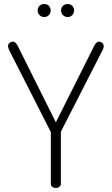

<svg xmlns="http://www.w3.org/2000/svg" viewBox="-20 -939 558 959"><path d="M259 0Q249 0 241.5 -5.5Q234 -11 234 -21V-276Q234 -280 232 -283L25 -690Q23 -696 21.5 -701Q20 -706 20 -709Q20 -716 24 -720.5Q28 -725 33 -728Q38 -731 44 -731Q50 -731 56 -726.5Q62 -722 67 -713L259 -328L452 -713Q457 -722 463 -726.5Q469 -731 475 -731Q481 -731 486 -728Q491 -725 494.5 -720.5Q498 -716 498 -709Q498 -706 497 -701Q496 -696 493 -690L285 -283Q284 -280 284 -276V-21Q284 -11 276 -5.5Q268 0 259 0ZM318 -854Q304 -854 294.5 -863.5Q285 -873 285 -887Q285 -901 294.5 -910Q304 -919 318 -919Q332 -919 341 -910Q350 -901 350 -887Q350 -873 341 -863.5Q332 -854 318 -854ZM201 -854Q187 -854 177.5 -863.5Q168 -873 168 -887Q168 -901 177.5 -910Q187 -919 201 -919Q215 -919 224 -910Q233 -901 233 -887Q233 -873 224 -863.5Q215 -854 201 -854Z"/></svg>

Font: Dosis Light
Style: Regular
Weight: 300
Designer: EdgarTolentino, PabloImpallari, IginoMarini
Foundry: EdgarTolentino, PabloImpallari, IginoMarini
Version: Version 3.001; ttfautohint (v1.8.2)